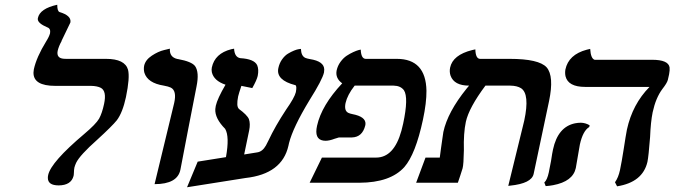

<svg xmlns="http://www.w3.org/2000/svg" viewBox="-20 -770 2842 809"><path d="M223.1 -556.2Q216.8 -525.4 247.6 -522.5Q252.9 -522 258.8 -522H426.8Q506.3 -522 519.5 -476.1Q527.8 -443.4 510.7 -360.8Q496.6 -295.4 472.2 -263.2Q452.6 -238.8 389.6 -181.2Q316.4 -116.2 300.8 -84Q295.9 -73.2 293.5 -64Q291.5 -53.2 291.5 -43.9Q291 -32.2 290 -28.8Q279.8 10.7 227.5 11.2Q181.6 11.2 181.6 -20.5Q181.6 -26.9 183.1 -33.2Q195.3 -87.4 334.5 -205.1Q384.3 -247.1 397.5 -270Q410.2 -293 418.5 -332Q430.2 -386.2 404.8 -399.9Q389.6 -407.7 363.8 -408.2H212.9Q120.1 -408.2 121.1 -464.4Q121.6 -471.2 122.6 -478Q133.8 -529.3 174.3 -595.2Q187 -615.2 190.9 -629.9Q194.3 -649.9 179.2 -654.8Q139.2 -671.9 139.2 -689.5Q139.2 -692.4 139.6 -693.8Q147.9 -733.9 221.2 -750Q221.2 -722.7 231 -719.2Q279.8 -704.6 276.9 -677.7Q276.4 -675.8 276.4 -674.8L239.3 -597.7L239.7 -597.2Q227.5 -575.2 223.1 -556.2Z M631.3 5.9 713.9 -335.9Q725.6 -387.7 699.7 -400.9Q689.5 -405.8 670.4 -409.2Q602.1 -419.9 588.4 -463.4Q584.5 -478 587.4 -493.2Q592.8 -517.6 619.6 -535.4Q646.5 -553.2 671.4 -559.1L695.8 -564.9Q693.4 -529.3 727.1 -521.5Q729 -521 730.5 -521Q787.1 -510.7 801.8 -491.7Q820.3 -465.8 808.1 -405.8Q796.4 -346.7 773.4 -228Q751 -111.8 740.2 -55.2Q728 5.9 631.3 5.9Z M1063.5 -127.9Q1085.9 -130.9 1100.6 -157.2Q1105 -165 1111.3 -178.2Q1139.2 -237.8 1185.5 -308.1Q1221.2 -358.9 1226.6 -381.8Q1231.4 -408.7 1224.6 -411.1Q1142.1 -432.1 1152.8 -482.9Q1157.2 -503.9 1168.7 -520Q1180.2 -536.1 1193.4 -543.9Q1206.5 -551.8 1219 -556.9Q1231.4 -562 1239.7 -563L1248 -564Q1249 -533.7 1267.1 -525.9Q1274.9 -522.9 1286.1 -521Q1345.7 -511.7 1346.2 -477.1Q1346.2 -470.7 1345.2 -464.8Q1338.4 -434.1 1284.2 -348.1Q1214.4 -232.9 1197.8 -167Q1196.3 -161.1 1195.3 -155.8Q1168.5 -37.1 1014.6 -20Q978.5 -14.2 891.4 -0.5Q804.2 13.2 768.1 19L813 -88.9L932.1 -107.9Q947.8 -194.8 928.7 -227.1Q884.8 -271.5 887.2 -310.5Q887.7 -317.9 889.2 -324.2Q896 -354.5 930.2 -413.1Q880.9 -429.7 872.6 -465.8Q870.6 -476.6 872.6 -485.8Q885.3 -544.9 954.1 -562.5Q954.1 -562.5 966.3 -564.9Q968.3 -528.8 992.7 -524.9Q1050.8 -521.5 1063.5 -495.6Q1071.3 -477.5 1065.9 -450.2Q1062 -432.6 1043 -398.9Q1019.5 -403.8 997.1 -408.2Q986.8 -377.9 983.4 -363.8Q975.1 -321.8 986.3 -312H985.4Q1021.5 -285.6 1028.8 -268.1Q1035.6 -248.5 1029.8 -220.2L1008.8 -119.1Q1018.1 -120.6 1036.1 -123.5Q1054.7 -126.5 1063.5 -127.9Z M1678.7 -249Q1702.1 -358.9 1682.1 -389.6Q1668 -408.7 1638.7 -409.2H1474.6L1473.6 -408.2V-409.2V-408.2Q1443.8 -370.1 1436 -335.9Q1429.2 -303.2 1447.8 -294.4Q1455.1 -291 1465.3 -289.1Q1521.5 -278.3 1520 -247.6Q1519.5 -243.7 1519 -241.2Q1506.8 -192.4 1463.4 -190.9H1440.4H1408.2Q1404.8 -190.4 1389.2 -185.1Q1368.7 -177.2 1352.5 -176.8Q1307.6 -176.8 1313.5 -226.6Q1314.5 -233.4 1315.9 -240.2Q1335 -326.2 1421.9 -418.9Q1392.1 -440.4 1398.4 -473.1Q1402.8 -493.2 1414.8 -509.5Q1426.8 -525.9 1440.9 -535.2Q1455.1 -544.4 1468.5 -550.5Q1481.9 -556.6 1491.2 -559.1L1500 -561Q1501.5 -522.9 1520.5 -522H1651.9Q1774.4 -522 1776.9 -387.7Q1777.3 -336.9 1762.2 -266.1Q1731 -120.1 1683.6 -65.9Q1624.5 -0.5 1494.6 0H1284.7L1336.4 -106H1564.5Q1640.1 -106 1671.4 -219.2Q1675.3 -233.9 1678.7 -249Z M2121.6 13.2 2182.6 -235.8Q2185.5 -245.6 2189 -262.2Q2212.9 -374 2175.3 -398.4Q2158.7 -408.7 2130.4 -409.2H2025.4Q1956.1 -316.4 1942.9 -256.8Q1932.6 -208.5 1934.6 -137.2Q1933.6 -77.6 1929.2 -61Q1926.3 -51.8 1919.4 -30.3Q1912.6 -9.3 1909.2 0H1733.4L1772.9 -106H1833Q1834 -113.8 1837.9 -143.1Q1839.8 -155.8 1843.3 -181.2Q1847.2 -209.5 1848.1 -213.9Q1866.2 -297.9 1946.3 -397Q1951.2 -402.8 1956.5 -409.2Q1893.6 -409.2 1878.4 -451.2Q1873 -467.3 1876.5 -484.9Q1887.7 -538.6 1969.7 -559.1Q1969.7 -559.1 1982.9 -562Q1983.9 -522.9 2002.4 -522H2127.4Q2250.5 -522 2283.2 -486.3Q2315.4 -449.2 2293.5 -344.2L2228.5 -37.1Q2219.7 2.9 2129.9 12.2Q2129.9 12.2 2121.6 13.2Z M2423.3 -161.1Q2420.9 -149.9 2414.6 -110.8Q2408.2 -71.3 2406.2 -62Q2394 -5.4 2310.5 10.3Q2294.9 13.2 2279.3 14.2L2273.4 -1Q2285.6 -11.7 2292.5 -43.9Q2293.5 -47.4 2295.4 -59.1Q2299.3 -80.6 2301.8 -91.8Q2307.1 -127.4 2310.1 -140.1Q2330.6 -235.8 2403.3 -250.5Q2415.5 -252.9 2427.7 -252.9Q2446.8 -252.4 2464.4 -242.2L2462.9 -234.9Q2436 -218.8 2423.3 -161.1ZM2730 -296.9Q2721.7 -256.3 2719.2 -192.9Q2712.9 -111.3 2708 -87.9Q2688 -2 2580.1 15.1L2571.3 -2Q2585.4 -21.5 2592.3 -53.2Q2600.1 -90.8 2607.4 -138.2Q2617.2 -202.1 2621.6 -224.1Q2645 -331.1 2716.8 -403.8H2445.8Q2374 -403.8 2362.8 -448.7Q2359.9 -462.4 2362.3 -477.1Q2375.5 -540 2452.1 -560.5Q2467.3 -564 2466.8 -564Q2469.2 -523.4 2485.4 -518.1H2728Q2795.9 -518.1 2801.3 -486.3Q2802.7 -474.6 2799.3 -457L2793.9 -433.1Q2790.5 -419.9 2771 -395Q2743.2 -357.9 2730 -296.9Z"/></svg>

Font: Linux Libertine Slanted O
Style: Bold Slanted
Weight: 700
Designer: Philipp H. Poll
Foundry: Philipp H. Poll
Version: Version 5.0.0